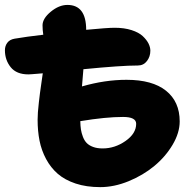

<svg xmlns="http://www.w3.org/2000/svg" viewBox="-20 -770 775 780"><path d="M387.2 -9.8Q331.1 -9.8 287.1 -24.4Q243.2 -39.1 214.6 -64Q186 -88.9 167.2 -124Q148.4 -159.2 140.6 -198.5Q132.8 -237.8 132.8 -283.2Q132.8 -297.4 134 -314.2Q135.3 -331.1 137.9 -354.5Q140.6 -377.9 142.3 -391.1Q144 -404.3 148.4 -434.6Q152.8 -464.8 153.8 -472.2Q143.6 -471.2 130.1 -470.2Q116.7 -469.2 108.4 -468.5Q100.1 -467.8 95.2 -467.8Q46.9 -467.8 23.4 -497.1Q0 -526.4 0 -565.9Q0 -583.5 9.8 -596.4Q19.5 -609.4 39.1 -612.8Q87.4 -621.1 155.8 -628.9Q152.8 -648.4 152.8 -667Q152.8 -694.8 186.3 -722.4Q219.7 -750 253.9 -750Q330.1 -750 330.1 -648.9Q416.5 -657.2 445.8 -657.2Q484.9 -657.2 514.4 -647.7Q543.9 -638.2 559.8 -623.3Q575.7 -608.4 583.3 -593.3Q590.8 -578.1 590.8 -564Q590.8 -540 576.9 -522Q563 -503.9 540 -503.9Q472.2 -503.9 318.8 -488.8Q317.9 -477.1 315.9 -453.6Q314 -430.2 313 -418.9Q405.8 -445.8 494.1 -445.8Q599.1 -445.8 654.5 -401.4Q710 -356.9 710 -276.9Q710 -230.5 681.2 -181.9Q652.3 -133.3 606.9 -95.7Q561.5 -58.1 502.7 -33.9Q443.8 -9.8 387.2 -9.8ZM480 -294.9Q409.7 -294.9 306.2 -277.8Q306.6 -258.3 308.8 -243.9Q311 -229.5 316.9 -214.1Q322.8 -198.7 332.3 -189Q341.8 -179.2 358.2 -173.1Q374.5 -167 397 -167Q446.8 -167 490 -197.3Q533.2 -227.5 533.2 -267.1Q533.2 -294.9 480 -294.9Z"/></svg>

Font: Shantell Sans Irregular
Style: Regular
Weight: 800
Designer: Stephen Nixon, Anya Danilova, Shantell Martin
Foundry: Arrow Type
Version: Version 1.006;[9816181b4]